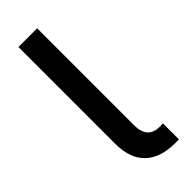

<svg xmlns="http://www.w3.org/2000/svg" viewBox="-236 -733 759 759"><g transform="rotate(-45 143.0 -353.5)"><path d="M237.3 -88.9 253.9 -89.8V0H232.4Q150.4 0 106.9 -42.2Q63.5 -84.5 63.5 -165V-707H168V-165Q168 -127.4 184.8 -108.2Q201.7 -88.9 237.3 -88.9Z"/></g></svg>

Font: Pretendard GOV Medium
Style: Regular
Weight: 500
Designer: Base glyphs from Inter by Rasmus Andersson; Hangeul glyphs from Noto Sans CJK(Source Han Sans) by Jang Soo-young and Kan
Foundry: Kil Hyung-jin
Version: Version 1.309